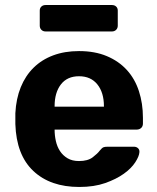

<svg xmlns="http://www.w3.org/2000/svg" viewBox="-20 -733 625 763"><path d="M161 -608Q151 -608 144.5 -614.5Q138 -621 138 -631V-691Q138 -701 144.5 -707Q151 -713 161 -713H425Q435 -713 441.5 -707Q448 -701 448 -691V-631Q448 -621 441.5 -614.5Q435 -608 425 -608ZM295 10Q180 10 112.5 -53.5Q45 -117 41 -240V-283Q44 -341 62.5 -386.5Q81 -432 113.5 -464Q146 -496 191.5 -513Q237 -530 294 -530Q357 -530 404.5 -510Q452 -490 484 -455Q516 -420 532 -371Q548 -322 548 -265V-242Q548 -231 541 -224.5Q534 -218 523 -218H197Q197 -195 202 -172.5Q207 -150 218.5 -132.5Q230 -115 248.5 -104Q267 -93 294 -93Q329 -93 348.5 -108Q368 -123 376 -134Q385 -145 390.5 -147.5Q396 -150 408 -150H512Q522 -150 528.5 -144Q535 -138 534 -128Q533 -112 517.5 -88Q502 -64 472 -42.5Q442 -21 398 -5.5Q354 10 295 10ZM197 -309H393V-311Q393 -365 367 -397.5Q341 -430 294 -430Q247 -430 222 -397.5Q197 -365 197 -311Z"/></svg>

Font: Fz Rubik SemBd
Style: Regular
Weight: 600
Designer: Hubert and Fischer
Foundry: Hubert and Fischer
Version: Vit hóa bi FontZin.com